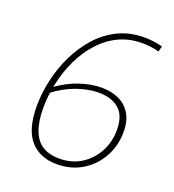

<svg xmlns="http://www.w3.org/2000/svg" viewBox="-129 -801 827 910"><g transform="rotate(20 284.0 -346.5)"><path d="M110 -298 112 -327Q169 -369 227.5 -388Q286 -407 336 -407Q384 -407 422 -390Q460 -373 482.5 -337Q505 -301 505 -244Q505 -176 473.5 -118.5Q442 -61 386.5 -27Q331 7 258 7Q216 7 182 -7Q148 -21 124 -48.5Q100 -76 88 -119Q76 -162 76 -220Q76 -284 91 -351.5Q106 -419 136 -481Q166 -543 210 -592.5Q254 -642 313 -671Q372 -700 445 -700Q491 -700 537 -688L530 -660Q507 -666 485.5 -668.5Q464 -671 445 -671Q379 -671 325.5 -645Q272 -619 231 -573Q190 -527 163 -469.5Q136 -412 122 -348Q108 -284 108 -223Q108 -153 125.5 -108Q143 -63 177 -42.5Q211 -22 260 -22Q324 -22 371.5 -52.5Q419 -83 445.5 -133Q472 -183 472 -242Q472 -316 433.5 -348Q395 -380 332 -380Q280 -380 221.5 -359.5Q163 -339 110 -298Z"/></g></svg>

Font: Bitter Thin ExtraLight
Style: Italic
Weight: 250
Italic angle: -9°
Version: Version 2.002